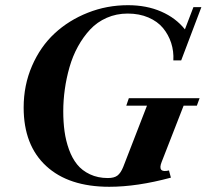

<svg xmlns="http://www.w3.org/2000/svg" viewBox="-20 -696 788 729"><path d="M395 13.2Q240.7 13.2 155.3 -65.7Q69.8 -144.5 69.8 -287.6Q69.8 -372.6 101.6 -445.8Q133.3 -519 187.3 -569.1Q241.2 -619.1 313.5 -647.7Q385.7 -676.3 465.8 -676.3Q536.6 -676.3 592 -652.1Q647.5 -627.9 682.1 -584.5L714.4 -668.9H744.6L668 -466.8H638.2Q640.1 -501.5 629.9 -533Q619.6 -564.5 598.9 -589.6Q578.1 -614.7 543.5 -629.6Q508.8 -644.5 464.8 -644.5Q421.9 -644.5 385.3 -628.4Q348.6 -612.3 322.3 -584Q295.9 -555.7 275.9 -519.3Q255.9 -482.9 243.9 -440.9Q231.9 -398.9 226.1 -356.9Q220.2 -314.9 220.2 -273.4Q220.2 -232.4 225.1 -197Q230 -161.6 241.9 -128.4Q253.9 -95.2 272.7 -71.8Q291.5 -48.3 321.5 -34.2Q351.6 -20 389.6 -20Q413.6 -20 426 -29.5Q438.5 -39.1 447.8 -62L538.1 -294.9H459.5L469.2 -323.2H737.8L727.5 -294.9H677.2L593.8 -81.1Q576.7 -38.1 621.6 -48.8L628.9 -21.5Q500.5 13.2 395 13.2Z"/></svg>

Font: Elstob
Style: Bold Italic
Weight: 700
Italic angle: -20°
Designer: Peter S. Baker
Version: Version 1.015